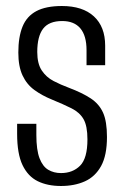

<svg xmlns="http://www.w3.org/2000/svg" viewBox="-20 -612 414 639"><path d="M183 7Q138 7 105.5 -9Q73 -25 55 -62.5Q37 -100 37 -167V-200Q53 -200 69.5 -200Q86 -200 101 -200V-163Q101 -113 111.5 -85.5Q122 -58 140.5 -47Q159 -36 183 -36Q222 -36 246.5 -60.5Q271 -85 271 -148Q271 -193 258 -215.5Q245 -238 218 -251.5Q191 -265 152 -281Q120 -294 94.5 -312.5Q69 -331 55 -361Q41 -391 41 -437Q41 -489 55 -523.5Q69 -558 101 -575Q133 -592 186 -592Q255 -592 292.5 -557.5Q330 -523 330 -460V-395Q315 -395 299.5 -395Q284 -395 268 -395V-445Q268 -493 247.5 -517.5Q227 -542 187 -542Q143 -542 123.5 -516.5Q104 -491 104 -439Q104 -400 119 -377.5Q134 -355 158 -342.5Q182 -330 209 -320Q254 -303 282 -284.5Q310 -266 323 -237Q336 -208 336 -156Q336 -95 316.5 -59.5Q297 -24 262.5 -8.5Q228 7 183 7Z"/></svg>

Font: Alumni Sans
Style: Regular
Weight: 400
Designer: Robert E. Leuschke
Foundry: Robert E. Leuschke
Version: Version 1.018